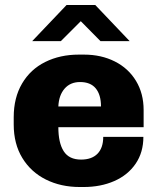

<svg xmlns="http://www.w3.org/2000/svg" viewBox="-20 -740 632 770"><path d="M556 -299V-230H214Q214 -167 235.5 -133.5Q257 -100 305 -100Q348 -100 371 -123.5Q394 -147 394 -191H555Q555 -129 524 -83.5Q493 -38 438.5 -14Q384 10 315 10H300Q224 10 164 -20Q104 -50 69.5 -106.5Q35 -163 35 -241V-270Q35 -348 68.5 -405Q102 -462 161.5 -491.5Q221 -521 296 -521H317Q386 -521 440.5 -493.5Q495 -466 525.5 -415.5Q556 -365 556 -299ZM214 -313H385Q385 -360 364 -385.5Q343 -411 301 -411Q262 -411 239 -384.5Q216 -358 214 -313ZM500 -575H383L304 -655L224 -575H109L247 -720H362Z"/></svg>

Font: Chivo ExtraBold
Style: Regular
Weight: 800
Designer: Hector Gatti
Foundry: Omnibus-Type
Version: Version 1.007